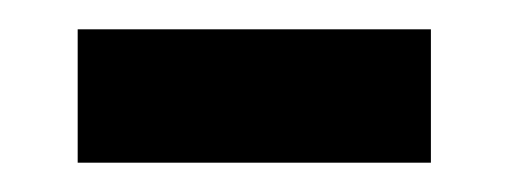

<svg xmlns="http://www.w3.org/2000/svg" viewBox="-20 -334 348 131"><path d="M33 -223H274V-314H33Z"/></svg>

Font: Noto Sans Arabic SemCond Med
Style: Regular
Weight: 500
Width: 4
Designer: Monotype Design Team, Nadine Chahine, Nizar Qandah and Khaled Hosny
Foundry: Monotype Imaging Inc.
Version: Version 2.012